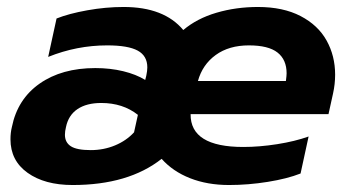

<svg xmlns="http://www.w3.org/2000/svg" viewBox="-20 -515 1004 550"><path d="M10 -116Q10 -135 14 -151Q30 -231 93.5 -275.5Q157 -320 253 -320Q296 -320 333 -311Q370 -302 396 -286L399 -298Q402 -312 402 -322Q402 -355 374.5 -370Q347 -385 287 -385Q200 -385 118 -352L142 -462Q177 -476 230 -485.5Q283 -495 334 -495Q450 -495 505 -429Q544 -462 600 -478.5Q656 -495 719 -495Q791 -495 841 -469Q891 -443 915.5 -399Q940 -355 940 -301Q940 -274 934 -247L921 -188H526Q525 -94 677 -94Q723 -94 774 -102Q825 -110 864 -124L841 -18Q803 -3 747 6Q691 15 636 15Q574 15 524.5 -4.5Q475 -24 443 -60Q348 15 188 15Q108 15 59 -20Q10 -55 10 -116ZM799 -283Q801 -299 801 -305Q801 -344 775 -364.5Q749 -385 693 -385Q636 -385 598 -357.5Q560 -330 547 -283ZM364 -136 375 -186Q332 -220 270 -220Q228 -220 202 -202.5Q176 -185 169 -151Q166 -139 166 -129Q166 -107 183 -96Q200 -85 240 -85Q277 -85 309.5 -98.5Q342 -112 364 -136Z"/></svg>

Font: Prompt Semibold
Style: Italic
Weight: 600
Italic angle: -12°
Designer: Katatrad Team
Foundry: CadsonDemak
Version: Version 1.000